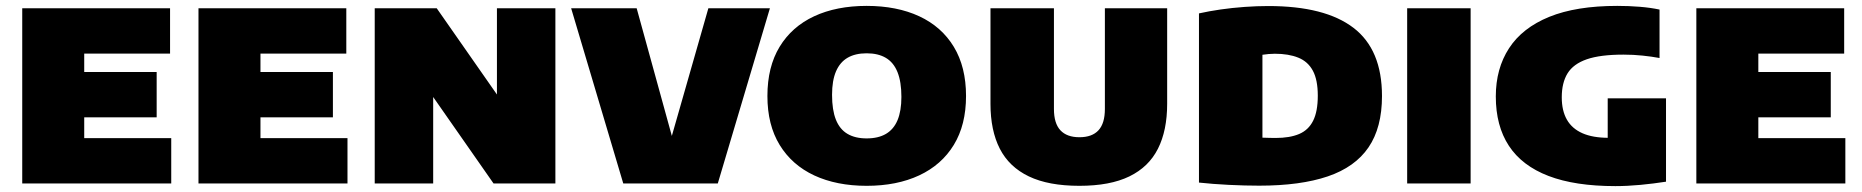

<svg xmlns="http://www.w3.org/2000/svg" viewBox="-20 -623 6324 652"><path d="M55.5 0V-595H557.5V-441H266V-154H561.5V0ZM180.5 -224.5V-378.5H512V-224.5Z M654 0V-595H1156V-441H864.5V-154H1160V0ZM779 -224.5V-378.5H1110.5V-224.5Z M1252.5 0V-595H1463L1695.5 -262H1667.5V-595H1866V0H1656L1423.5 -333H1451V0Z M2096.5 0 1919.5 -595H2142L2285 -76H2237L2385.5 -595H2594.5L2417.5 0Z M2923 8Q2821 8 2745.2 -27.2Q2669.5 -62.5 2627.8 -130.5Q2586 -198.5 2586 -297Q2586 -396 2627.5 -464.2Q2669 -532.5 2744.8 -567.8Q2820.5 -603 2923 -603Q3025.5 -603 3101.5 -567.8Q3177.5 -532.5 3219 -464Q3260.5 -395.5 3260.5 -297Q3260.5 -199 3219 -131Q3177.5 -63 3101.5 -27.5Q3025.5 8 2923 8ZM2923 -153Q2962.5 -153 2988.8 -168.5Q3015 -184 3028 -215.2Q3041 -246.5 3041 -294Q3041 -345 3027.8 -378Q3014.5 -411 2988.2 -426.5Q2962 -442 2923 -442Q2884.5 -442 2858.5 -427Q2832.5 -412 2819 -380.8Q2805.5 -349.5 2805.5 -301Q2805.5 -249.5 2818.5 -216.8Q2831.5 -184 2857.8 -168.5Q2884 -153 2923 -153Z M3645.5 8Q3540.5 8 3473.8 -24Q3407 -56 3375.2 -118Q3343.5 -180 3343.5 -270.5V-595H3559V-253Q3559 -204 3581 -180.5Q3603 -157 3645.5 -157Q3688.5 -157 3710.2 -180.5Q3732 -204 3732 -253V-595H3943.5V-270.5Q3943.5 -180 3912.2 -118Q3881 -56 3815.2 -24Q3749.5 8 3645.5 8Z M4256 7.5Q4208.5 7.5 4153 4.8Q4097.5 2 4051.5 -3V-577.5Q4085 -585 4124.8 -590.8Q4164.5 -596.5 4206.2 -599.5Q4248 -602.5 4287 -602.5Q4479.5 -602.5 4576.2 -528.5Q4673 -454.5 4673 -297Q4673 -189.5 4627.2 -122.5Q4581.5 -55.5 4488.8 -24Q4396 7.5 4256 7.5ZM4311.5 -154.5Q4360 -154.5 4391.8 -168Q4423.5 -181.5 4439.2 -213Q4455 -244.5 4455 -298Q4455 -352 4438.2 -383Q4421.5 -414 4388.8 -427.2Q4356 -440.5 4309 -440.5Q4299.5 -440.5 4287.8 -439.5Q4276 -438.5 4267 -437V-155.5Q4280.5 -155 4291.5 -154.8Q4302.5 -154.5 4311.5 -154.5Z M4758.5 0V-595H4974V0Z M5465.5 9Q5328.5 9 5238.5 -25.5Q5148.5 -60 5104 -127.8Q5059.5 -195.5 5059.5 -295.5Q5059.5 -390 5104.5 -459.2Q5149.5 -528.5 5241 -565.8Q5332.5 -603 5472 -603Q5511 -603 5548 -600Q5585 -597 5615.5 -590.5V-426Q5589 -431 5557.8 -434.2Q5526.5 -437.5 5493 -437.5Q5414.5 -437.5 5368.8 -421.8Q5323 -406 5303.2 -374Q5283.5 -342 5283.5 -292.5Q5283.5 -247 5301 -216.5Q5318.5 -186 5353.8 -170.5Q5389 -155 5443 -155Q5464 -155 5488.5 -156.8Q5513 -158.5 5532 -160.5L5439.5 -88V-289H5637.5V-6Q5595.5 0.5 5550.8 4.8Q5506 9 5465.5 9Z M5740.5 0V-595H6242.5V-441H5951V-154H6246.5V0ZM5865.5 -224.5V-378.5H6197V-224.5Z"/></svg>

Font: Encode Sans SC Condensed Thin Black
Style: Regular
Weight: 900
Version: Version 3.002